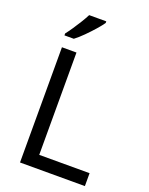

<svg xmlns="http://www.w3.org/2000/svg" viewBox="-171 -1031 867 1118"><g transform="rotate(20 262.0 -472.0)"><path d="M97 0V-714H187V-80H499V0ZM288 -934Q276 -916 251 -887.5Q226 -859 197.5 -830.5Q169 -802 145 -784H87V-796Q102 -815 119.5 -841Q137 -867 154 -894.5Q171 -922 182 -944H288Z"/></g></svg>

Font: Noto Sans Nag Mundari
Style: Regular
Weight: 400
Designer: Muthu Nedumaran
Version: Version 1.000; ttfautohint (v1.8.4.7-5d5b)